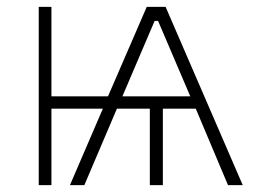

<svg xmlns="http://www.w3.org/2000/svg" viewBox="-20 -540 749 560"><path d="M93 0H130V-223H280L184 0H226L321 -223H417V0H455V-223H551L645 0H688L463 -520H408L295 -259H130V-520H93ZM337 -259 431 -479H441L535 -259Z"/></svg>

Font: Fixel Text ExtraLight
Style: Regular
Weight: 200
Width: 4
Designer: AlfaBravo + MacPaw
Foundry: Kyrylo Tkachov, Marchela Mozhyna, Serhii Makarenko, Maria Weinstein, Zakhar Kryvoshyya
Version: Version 1.211